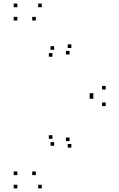

<svg xmlns="http://www.w3.org/2000/svg" viewBox="-20 -831 660 1061"><path d="M495.7 -296V-316H475.7V-296ZM269.8 -63.8V-83.8H249.8V-63.8ZM279.2 -25.5V-45.5H259.2V-25.5ZM178 136.7V116.7H158V136.7ZM75.8 136.7V116.7H55.8V136.7ZM75.8 210V190H55.8V210ZM211 210V190H191V210ZM374.3 -15.3V-35.3H354.3V-15.3ZM364.5 -51.2V-71.2H344.5V-51.2ZM564.2 -244.7V-264.7H544.2V-244.7ZM564.2 -336.3V-356.3H544.2V-336.3ZM364.5 -529.8V-549.8H344.5V-529.8ZM374.3 -565.8V-585.8H354.3V-565.8ZM211 -791.2V-811.2H191V-791.2ZM75.8 -791.2V-811.2H55.8V-791.2ZM75.8 -717.8V-737.8H55.8V-717.8ZM178 -717.8V-737.8H158V-717.8ZM279.2 -555.7V-575.7H259.2V-555.7ZM269.8 -517.5V-537.5H249.8V-517.5ZM495.7 -285.2V-305.2H475.7V-285.2Z"/></svg>

Font: Monaspace Xenon Dots Var
Style: Regular
Weight: 400
Designer: Riley Cran and the Lettermatic Team
Version: Version 1.100 (Monaspace Xenon Dots)